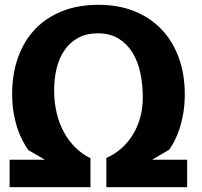

<svg xmlns="http://www.w3.org/2000/svg" viewBox="-20 -778 840 798"><path d="M20 -114H167L98 -154Q87 -169 75.2 -190.8Q63.5 -212.5 53.5 -241.5Q43.5 -270.5 37 -306.8Q30.5 -343 30.5 -387Q30.5 -469.5 54.5 -537.8Q78.5 -606 124.2 -655Q170 -704 237 -731Q304 -758 389.5 -758Q473 -758 539.5 -731Q606 -704 652.2 -655Q698.5 -606 723.2 -537.8Q748 -469.5 748 -387Q748 -343.5 741.8 -307.2Q735.5 -271 725.8 -242Q716 -213 704.8 -191.5Q693.5 -170 683.5 -156L612 -114H758V0H422V-121.5Q455.5 -136 483.5 -160.5Q511.5 -185 531.5 -217.2Q551.5 -249.5 562.5 -288.5Q573.5 -327.5 573.5 -372Q573.5 -425 563.5 -473.5Q553.5 -522 531 -558.8Q508.5 -595.5 473 -617.5Q437.5 -639.5 386.5 -639.5Q338.5 -639.5 304 -620.2Q269.5 -601 247.5 -568.5Q225.5 -536 215.2 -493.2Q205 -450.5 205 -403.5Q205 -352 215.8 -307.5Q226.5 -263 246.5 -227Q266.5 -191 294.2 -164Q322 -137 356 -120.5V0H20Z"/></svg>

Font: B612
Style: Bold
Weight: 700
Designer: Nicolas Chauveau, Thomas Paillot, Jonathan Favre-Lamarine, Jean-Luc Vinot
Foundry: AIRBUS
Version: Version 1.008